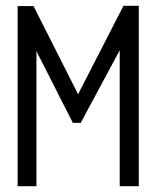

<svg xmlns="http://www.w3.org/2000/svg" viewBox="-20 -644 540 664"><path d="M41 0H106V-467L232 -219H259L394 -470V0H460V-624H407L250 -318L96 -623H41Z"/></svg>

Font: Inconsolata
Style: Regular
Weight: 400
Monospace: yes
Designer: Raph Levien, Cyreal, Brenton Simpson
Foundry: Raph Levien, Cyreal, Google
Version: Version 3.100